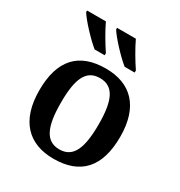

<svg xmlns="http://www.w3.org/2000/svg" viewBox="-181 -891 961 1026"><g transform="rotate(30 299.5 -378.0)"><path d="M382 -606H444V-619C416 -660 380 -721 359 -766H243V-756C264 -721 337 -642 382 -606ZM197 -606H259V-619C231 -660 195 -721 174 -766H58V-756C79 -721 152 -642 197 -606ZM298 10C463 10 549 -82 549 -270C549 -457 455 -548 301 -548C136 -548 50 -457 50 -270C50 -82 144 10 298 10ZM300 -49C214 -49 183 -125 183 -270C183 -415 213 -488 299 -488C385 -488 416 -415 416 -270C416 -125 386 -49 300 -49Z"/></g></svg>

Font: Noto Serif Semi
Style: Regular
Weight: 600
Designer: Monotype Design Team
Foundry: Monotype Imaging Inc.
Version: Version 1.002